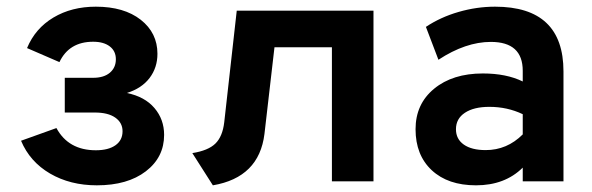

<svg xmlns="http://www.w3.org/2000/svg" viewBox="-20 -543 1774 575"><path d="M270 12Q190.5 12 130 -23.2Q69.5 -58.5 43 -121.5L149 -159.5Q185 -93 267 -93Q304.5 -93 325.8 -108Q347 -123 347 -150Q347 -175.5 325.2 -190.8Q303.5 -206 264 -206H174V-310H259Q291 -310 309 -325.2Q327 -340.5 327 -365.5Q327 -390 308.8 -404Q290.5 -418 259 -418Q187 -418 158 -357L61 -399Q85.5 -458 140 -490.5Q194.5 -523 267 -523Q351.5 -523 401.5 -483.8Q451.5 -444.5 451.5 -382Q451.5 -340.5 428 -309.5Q404.5 -278.5 360 -264.5Q413.5 -253.5 442.5 -219.5Q471.5 -185.5 471.5 -139Q471.5 -72 416.8 -30Q362 12 270 12Z M617.5 12 556 -84.5Q603.5 -92 625 -113Q646.5 -134 651.5 -176.5L689 -511H1098.5V0H974V-401.5H802L772 -142Q756 -11.5 617.5 12Z M1405.5 12Q1321.5 12 1273 -33.2Q1224.5 -78.5 1224.5 -156Q1224.5 -231.5 1280 -277.2Q1335.5 -323 1426 -323Q1496.5 -323 1545.5 -299V-331Q1545.5 -417.5 1450 -417.5Q1374.5 -417.5 1293 -364L1255.5 -462.5Q1299 -491.5 1353.2 -507.2Q1407.5 -523 1462.5 -523Q1667.5 -523 1667.5 -329V0H1545.5V-41Q1492 12 1405.5 12ZM1434.5 -93.5Q1498.5 -93.5 1545.5 -140.5V-201Q1499.5 -223 1445.5 -223Q1399 -223 1372.2 -205.2Q1345.5 -187.5 1345.5 -156Q1345.5 -126.5 1369 -110Q1392.5 -93.5 1434.5 -93.5Z"/></svg>

Font: Overpass
Style: Bold
Weight: 700
Designer: Delve Withrington, Dave Bailey, Thomas Jockin
Foundry: Delve Fonts LLC
Version: Version 4.000; ttfautohint (v1.8.3)